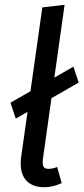

<svg xmlns="http://www.w3.org/2000/svg" viewBox="-20 -770 349 802"><path d="M23.7 -341 286.7 -491.6 308.7 -425.1 45.8 -274.5ZM156.8 -739 249.8 -750.1 158.9 -103.7Q156.9 -82.6 161.9 -73.7Q166.9 -64.7 182.9 -64.7Q191.8 -64.7 200.8 -66.7Q209.7 -68.7 218.7 -72.6L237.7 -5Q217.7 4 199.5 8.1Q181.4 12.1 164.3 12.1Q112 12.1 85.9 -20.5Q59.8 -53.2 68.9 -118.3Z"/></svg>

Font: Fira Sans Variable
Style: Italic
Weight: 397
Italic angle: -8°
Designer: Carrois Corporate & Edenspiekermann AG
Foundry: Carrois Corporate GbR & Edenspiekermann AG
Version: Version 4.202